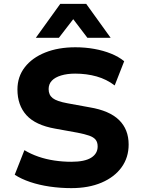

<svg xmlns="http://www.w3.org/2000/svg" viewBox="-20 -960 728 991"><path d="M348 11Q291 11 236.5 3Q182 -5 136 -20.5Q90 -36 56 -58L106 -185Q139 -165 178 -151.5Q217 -138 260.5 -131.5Q304 -125 348 -125Q417 -125 450.5 -146Q484 -167 484 -204Q484 -226 473.5 -239Q463 -252 440 -260Q417 -268 381 -275L265 -296Q163 -314 116.5 -365.5Q70 -417 70 -498Q70 -564 108 -613Q146 -662 213.5 -689Q281 -716 369 -716Q420 -716 467 -707.5Q514 -699 553.5 -683Q593 -667 621 -644L572 -519Q530 -551 478.5 -565.5Q427 -580 368 -580Q327 -580 295.5 -570.5Q264 -561 247.5 -543.5Q231 -526 231 -500Q231 -470 252 -453.5Q273 -437 328 -427L443 -406Q545 -389 594.5 -340.5Q644 -292 644 -214Q644 -147 607.5 -96.5Q571 -46 504.5 -17.5Q438 11 348 11ZM165 -765 291 -940H425L551 -765H431L358 -861L284 -765Z"/></svg>

Font: Nunito Sans 8pt ExtraBold
Style: Regular
Weight: 800
Version: Version 3.101;gftools[0.9.27]